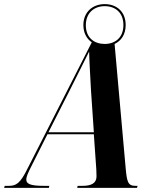

<svg xmlns="http://www.w3.org/2000/svg" viewBox="-64 -915 740 935"><path d="M-44 0H174L176 -10H148C89 -10 64 -18 64 -40C64 -55 73 -74 87 -102L167 -261H393L405 -90C405 -78 406 -66 406 -56C406 -22 379 -10 339 -10H314L312 0H603L606 -10H595C559 -10 554 -30 548 -96L494 -701C526 -716 548 -747 548 -793C548 -859 503 -895 446 -895C388 -895 342 -857 342 -793C342 -755 358 -726 383 -709L69 -92C35 -23 15 -10 -20 -10H-41ZM446 -701C396 -701 354 -730 354 -792C354 -852 394 -885 446 -885C497 -885 537 -854 537 -793C537 -731 496 -701 446 -701ZM275 -474C317 -559 348 -618 370 -664C371 -617 376 -536 379 -477L393 -271H172Z"/></svg>

Font: Noto Serif Display Condensed
Style: Bold Italic
Weight: 700
Width: 3
Italic angle: -12°
Designer: Monotype Design Team
Foundry: Monotype Imaging Inc.
Version: Version 2.009